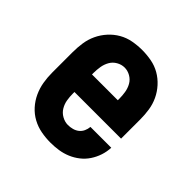

<svg xmlns="http://www.w3.org/2000/svg" viewBox="-145 -655 789 789"><g transform="rotate(45 250.0 -260.0)"><path d="M252 8Q225 8 198 3Q171 -2 147 -15Q123 -28 104.5 -48.5Q86 -69 74.5 -94Q63 -119 58.5 -146Q54 -173 54 -200V-320Q54 -347 58 -374Q62 -401 73.5 -425.5Q85 -450 103.5 -470.5Q122 -491 145.5 -504.5Q169 -518 196 -523Q223 -528 250 -528Q277 -528 304 -523Q331 -518 354.5 -504.5Q378 -491 396.5 -470.5Q415 -450 426.5 -425.5Q438 -401 442 -374Q446 -347 446 -320V-209H175V-200Q175 -181 178 -163Q181 -145 190.5 -129Q200 -113 217 -103.5Q234 -94 252 -94Q265 -94 278 -97.5Q291 -101 301 -109Q311 -117 316.5 -129Q322 -141 323 -154H444Q443 -130 435.5 -107.5Q428 -85 415 -65.5Q402 -46 383.5 -31.5Q365 -17 343.5 -8Q322 1 299 4.5Q276 8 252 8ZM175 -311H325V-320Q325 -338 322 -356.5Q319 -375 310 -391Q301 -407 284.5 -416.5Q268 -426 250 -426Q232 -426 215.5 -416.5Q199 -407 190 -391Q181 -375 178 -356.5Q175 -338 175 -320Z"/></g></svg>

Font: Iosevka Curly Slab Extrabold
Style: Regular
Weight: 800
Monospace: yes
Designer: Belleve Invis
Foundry: Belleve Invis
Version: Version 22.1.2; ttfautohint (v1.8.4)